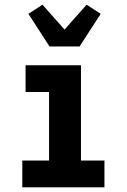

<svg xmlns="http://www.w3.org/2000/svg" viewBox="-20 -798 540 818"><path d="M75 0V-114H189V-406H89V-520H325V-114H425V0ZM191 -600 101 -739 161 -778 255 -672 349 -778 409 -739 319 -600Z"/></svg>

Font: Iosevka Term Curly Heavy
Style: Regular
Weight: 900
Designer: Belleve Invis
Foundry: Belleve Invis
Version: Version 32.3.0